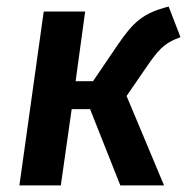

<svg xmlns="http://www.w3.org/2000/svg" viewBox="-20 -564 585 584"><path d="M493 -544C415 -524 386 -498 337 -426L263 -317H210L239 -529H113L39 0H165L198 -232H254L346 0H479L365 -272L420 -352C459 -409 476 -432 529 -451Z"/></svg>

Font: Fira Sans Medium
Style: Italic
Weight: 500
Italic angle: -8°
Designer: bBox Type GmbH & Carrois Corporate GbR & Edenspiekermann AG
Foundry: bBox Type GmbH & Carrois Corporate GbR & Edenspiekermann AG
Version: Version 4.301;PS 004.301;hotconv 1.0.88;makeotf.lib2.5.64775